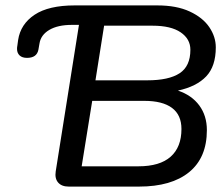

<svg xmlns="http://www.w3.org/2000/svg" viewBox="-20 -690 818 710"><path d="M43 -509Q43 -516 44 -520L47 -542Q56 -601 108 -635.5Q160 -670 256 -670H562Q633 -670 681.5 -647.5Q730 -625 754 -589.5Q778 -554 778 -515Q778 -445 742.5 -407.5Q707 -370 638 -355Q689 -338 717 -300Q745 -262 745 -209Q745 -107 679.5 -53.5Q614 0 494 0H234Q208 0 195 -15Q182 -30 186 -56L272 -598H246Q194 -598 162.5 -579.5Q131 -561 126 -529L122 -506Q116 -476 80 -476Q62 -476 52.5 -485Q43 -494 43 -509ZM651 -213Q651 -265 616 -291Q581 -317 514 -317H321L282 -75H492Q571 -75 611 -110.5Q651 -146 651 -213ZM684 -506Q684 -546 648 -570.5Q612 -595 544 -595H365L333 -393H525Q604 -393 644 -419Q684 -445 684 -506Z"/></svg>

Font: SN Pro
Style: Italic
Weight: 400
Italic angle: -9°
Designer: Tobias Whetton
Foundry: Supernotes
Version: Version 1.003